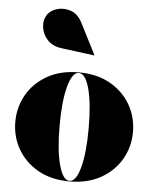

<svg xmlns="http://www.w3.org/2000/svg" viewBox="-53 -787 675 842"><g transform="rotate(5 284.0 -366.0)"><path d="M198 -569Q158 -574.5 135.8 -599.2Q113.5 -624 110 -655.2Q106.5 -686.5 123 -710.5Q136.5 -730 165.5 -738.2Q194.5 -746.5 225.5 -735.8Q256.5 -725 275.5 -688L345 -551.5L344 -550ZM25 -230Q25 -295 56.2 -349.5Q87.5 -404 145.5 -437Q203.5 -470 284 -470Q364.5 -470 422.5 -437Q480.5 -404 511.8 -349.5Q543 -295 543 -230Q543 -165 511.8 -110.5Q480.5 -56 422.5 -23Q364.5 10 284 10Q203.5 10 145.5 -23Q87.5 -56 56.2 -110.5Q25 -165 25 -230ZM220 -230Q220 -122 237.5 -57.2Q255 7.5 284 7.5Q313.5 7.5 330.8 -57.2Q348 -122 348 -230Q348 -338 330.8 -402.8Q313.5 -467.5 284 -467.5Q255 -467.5 237.5 -402.8Q220 -338 220 -230Z"/></g></svg>

Font: Bodoni* 72pt Fatface
Style: Regular
Weight: 900
Version: Version 2.3